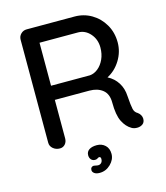

<svg xmlns="http://www.w3.org/2000/svg" viewBox="-128 -797 937 1087"><g transform="rotate(-15 340.0 -254.0)"><path d="M638 -41Q638 -20 624.5 -10Q611 0 592 0Q573 0 560 -8Q530 -25 511 -63Q492 -101 492 -175Q492 -225 462 -249Q432 -273 384 -273H182V-48Q182 -27 170 -13.5Q158 0 139 0Q116 0 99.5 -14Q83 -28 83 -48V-652Q83 -672 97 -686Q111 -700 131 -700H412Q466 -700 511 -673.5Q556 -647 583 -600.5Q610 -554 610 -496Q610 -440 580 -391.5Q550 -343 503 -319Q540 -300 561.5 -266Q583 -232 585 -187Q589 -130 594 -109.5Q599 -89 616 -80Q626 -73 632 -62.5Q638 -52 638 -41ZM508 -493Q508 -541 478.5 -574.5Q449 -608 407 -608H182V-356H410Q435 -358 457.5 -376Q480 -394 494 -424.5Q508 -455 508 -493ZM321 192Q301 192 290 184Q279 176 279 165Q279 155 284.5 149.5Q290 144 298 144Q302 144 309.5 146Q317 148 324 148Q335 148 342.5 140Q350 132 350 118Q350 105 340 105Q336 105 330 109.5Q324 114 315 114Q300 114 291.5 104Q283 94 283 79Q283 58 299.5 47Q316 36 344 36Q374 36 393.5 54.5Q413 73 413 105Q413 138 385.5 165Q358 192 321 192Z"/></g></svg>

Font: Quicksand Medium
Style: Regular
Weight: 500
Designer: Andrew Paglinawan
Foundry: Andrew Paglinawan
Version: Version 3.000